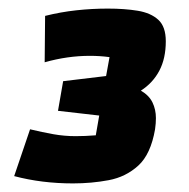

<svg xmlns="http://www.w3.org/2000/svg" viewBox="-20 -761 440 447"><path d="M227 -584 235 -628Q213 -631 189 -631Q137 -631 84 -616L85 -724Q121 -733 157.5 -737Q194 -741 231 -741Q270 -741 300.5 -736Q331 -731 348.5 -715Q366 -699 366 -665Q366 -625 351 -596.5Q336 -568 308 -550Q327 -539 335 -522.5Q343 -506 343 -486Q343 -480 342.5 -473.5Q342 -467 341 -460Q331 -402 302 -375.5Q273 -349 233 -341.5Q193 -334 150 -334Q77 -334 13 -351L50 -460Q79 -453 104.5 -448.5Q130 -444 156 -444Q168 -444 179 -444.5Q190 -445 203 -446L211 -492L115 -503L127 -572Z"/></svg>

Font: Faster One
Style: Regular
Weight: 400
Designer: Eduardo Rodriguez Tunni
Foundry: Eduardo Rodriguez Tunni
Version: Version 1.003; ttfautohint (v1.8.4.7-5d5b);gftools[0.9.23]